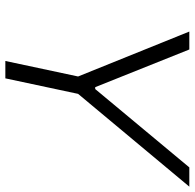

<svg xmlns="http://www.w3.org/2000/svg" viewBox="-25 -703 728 718"><g transform="rotate(90 339.0 -344.0)"><path d="M266 -272 208 0H273L331 -272L678 -688H606L313 -336H306L165 -688H98Z"/></g></svg>

Font: Saira UNSAM Light Italic
Style: Regular
Weight: 300
Italic angle: -12°
Designer: Hector Gatti with collaboration of the Omnibus-Type team
Foundry: Omnibus-Type
Version: Version 0.072;PS 000.072;hotconv 1.0.88;makeotf.lib2.5.64775